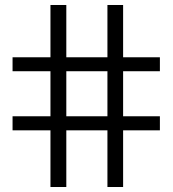

<svg xmlns="http://www.w3.org/2000/svg" viewBox="-20 -749 691 769"><path d="M182.1 0V-227H30.3V-283.3H182.1V-463.7H30.3V-519.6H182.1V-729H245.6V-519.6H410.3V-729H473.1V-519.6H620.4V-463.7H473.1V-283.3H620.4V-227H473.1V0H410.3V-227H245.6V0ZM245.6 -283.3H410.3V-463.7H245.6Z"/></svg>

Font: Mona Sans ExtraLight
Style: Regular
Weight: 200
Designer: Deni Anggara
Foundry: GitHub
Version: Version 2.000